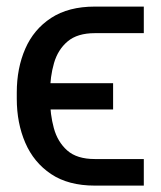

<svg xmlns="http://www.w3.org/2000/svg" viewBox="-20 -566 490 586"><path d="M269.5 -80.6H418.9V0.5H269.5Q188.5 0.5 135.7 -34.9Q83 -70.3 57.1 -130.4Q31.2 -190.4 31.2 -264.6V-283.7Q31.2 -357.9 57.1 -417.2Q83 -476.6 136 -511.2Q189 -545.9 269.5 -545.9H418.9V-464.8H269.5Q216.3 -464.8 186.5 -439.7Q156.7 -414.6 144.8 -373.3Q132.8 -332 132.8 -283.7V-264.6Q132.8 -217.3 144.3 -175Q155.8 -132.8 185.3 -106.7Q214.8 -80.6 269.5 -80.6ZM325.2 -312V-231.9H59.1V-312Z"/></svg>

Font: Inter Variable
Style: Regular
Weight: 400
Designer: Rasmus Andersson
Foundry: rsms
Version: Version 4.001;git-9221beed3